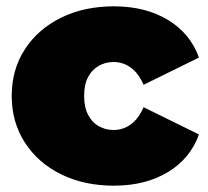

<svg xmlns="http://www.w3.org/2000/svg" viewBox="-20 -577 658 607"><path d="M340 10Q246 10 173 -26Q100 -62 58.5 -126.5Q17 -191 17 -274Q17 -357 58.5 -421Q100 -485 173 -521Q246 -557 340 -557Q440 -557 511 -514Q582 -471 609 -395L434 -309Q417 -347 392.5 -364Q368 -381 339 -381Q314 -381 292.5 -369Q271 -357 258.5 -333.5Q246 -310 246 -274Q246 -238 258.5 -214Q271 -190 292.5 -178Q314 -166 339 -166Q368 -166 392.5 -183Q417 -200 434 -238L609 -152Q582 -76 511 -33Q440 10 340 10Z"/></svg>

Font: MOST Montserrat Black
Style: Regular
Weight: 900
Designer: Julieta Ulanovsky
Foundry: Julieta Ulanovsky
Version: Version 8.000;March 11, 2024;FontCreator 15.0.0.2926 64-bit